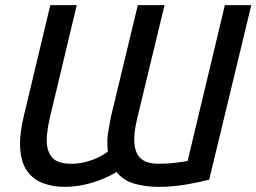

<svg xmlns="http://www.w3.org/2000/svg" viewBox="-20 -713 999 748"><path d="M231 15Q186 15 146 0Q106 -15 82 -52.5Q58 -90 58 -156Q58 -175 61.5 -201.5Q65 -228 73 -262L176 -693H279L182 -287Q173 -252 167.5 -221Q162 -190 162 -167Q162 -124 183 -99.5Q204 -75 259 -75Q288 -75 315.5 -82.5Q343 -90 365 -101Q387 -112 400 -122Q399 -133 398.5 -145Q398 -157 398 -169Q400 -190 404 -214Q408 -238 413 -262L517 -693H621L523 -287Q515 -256 509 -225.5Q503 -195 503 -169Q503 -141 511.5 -120Q520 -99 540.5 -87Q561 -75 598 -75Q633 -75 665 -79Q697 -83 711 -86L856 -693H959L795 -13Q757 -3 704.5 6Q652 15 598 15Q547 15 503.5 2.5Q460 -10 434 -43Q396 -19 341.5 -2Q287 15 231 15Z"/></svg>

Font: Ubuntu Sans Medium
Style: Italic
Weight: 500
Italic angle: -13.5°
Designer: Dalton Maag Ltd
Foundry: Dalton Maag Ltd
Version: Version 1.006